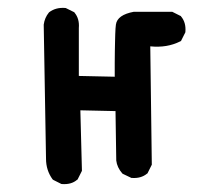

<svg xmlns="http://www.w3.org/2000/svg" viewBox="-20 -453 540 491"><path d="M136.2 17.1 116.7 7.3 115.2 6.3 114.3 5.4Q97.7 -17.6 97.7 -46.9L91.8 -389.6V-390.1Q94.2 -407.7 105 -420.9L105.5 -421.4L106 -421.9Q123 -434.6 147 -432.6H147.9L148.9 -432.1L168.5 -422.4L169.9 -421.9L170.4 -420.9Q183.6 -405.3 181.6 -381.3V-258.8L273.4 -256.8Q273.4 -275.9 273.4 -292Q273.4 -308.1 273.7 -321.8Q273.9 -335.4 274.2 -346.2Q274.4 -356.9 274.7 -365.5Q274.9 -374 275.4 -380.1Q275.9 -386.2 276.4 -390.1Q279.8 -415 322.3 -422.9H322.8H323.2H418.9H420.4L421.4 -422.4L440.9 -412.6L442.4 -412.1L442.9 -411.1Q456.1 -395.5 454.1 -371.6V-370.6L453.6 -369.6L443.8 -350.1L442.9 -348.1L440.9 -347.2Q407.2 -330.1 364.3 -334.5L368.2 -33.2V-31.7L367.7 -30.8L357.9 -11.2L357.4 -9.8L356.4 -9.3Q340.8 3.9 316.9 2H315.9L314.9 1.5L294.4 -8.3L293.5 -8.8L292.5 -9.8Q286.1 -17.1 282.2 -25.4Q278.3 -33.7 277.3 -42.5V-43L275.4 -168.9L185.5 -170.9L189.5 -17.6V-16.1L189 -15.1L179.2 4.4L178.7 5.9L177.7 6.3Q169.9 13.2 159.9 15.9Q149.9 18.6 138.2 17.6H137.2Z"/></svg>

Font: NaikaiFont
Style: SemiBold
Weight: 600
Version: Version 1.89